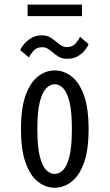

<svg xmlns="http://www.w3.org/2000/svg" viewBox="-20 -826 490 856"><path d="M224 11Q184.5 11 150.2 -15Q116 -41 94.8 -98.5Q73.5 -156 73.5 -251Q73.5 -345.5 94.8 -402.8Q116 -460 150.2 -486Q184.5 -512 224 -512Q263.5 -512 298 -486Q332.5 -460 353.8 -402.8Q375 -345.5 375 -251Q375 -156 353.8 -98.5Q332.5 -41 298 -15Q263.5 11 224 11ZM224 -50.5Q244 -50.5 261.2 -67.8Q278.5 -85 289.5 -128.5Q300.5 -172 300.5 -251Q300.5 -328 289.8 -371.5Q279 -415 261.5 -432.8Q244 -450.5 224 -450.5Q204 -450.5 186.2 -432.8Q168.5 -415 157.5 -371.5Q146.5 -328 146.5 -251Q146.5 -172 157.5 -128.5Q168.5 -85 186.2 -67.8Q204 -50.5 224 -50.5ZM280 -564Q256.5 -564 241.5 -573.2Q226.5 -582.5 214.5 -593Q204 -602 193.2 -608.8Q182.5 -615.5 168 -615.5Q142.5 -615.5 128.5 -598.5Q114.5 -581.5 109 -570L70 -602.5Q73 -611 85.2 -626.8Q97.5 -642.5 118.2 -655.5Q139 -668.5 166 -668.5Q189 -668.5 204 -659.2Q219 -650 231 -639.5Q242 -630.5 253 -623.2Q264 -616 278.5 -616Q303.5 -616 317.8 -633.2Q332 -650.5 337 -662L375 -629Q372 -620.5 360.8 -605Q349.5 -589.5 329.5 -576.8Q309.5 -564 280 -564ZM103 -754V-805.5H345.5V-754Z"/></svg>

Font: Trispace Condensed Light
Style: Regular
Weight: 300
Width: 3
Designer: Tyler Finck
Foundry: Etcetera Type Company
Version: Version 1.210; ttfautohint (v1.8.3)